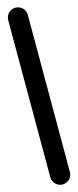

<svg xmlns="http://www.w3.org/2000/svg" viewBox="-141 -732 387 956"><g transform="rotate(-15 53.0 -253.5)"><path d="M2.9 -253.4V151.9C2.9 178.2 24.9 202.1 53.2 202.1C80.6 202.1 104 180.2 104 151.9V-658.2C104 -687 82 -709 53.2 -709C24.4 -709 2.9 -685.1 2.9 -658.2Z"/></g></svg>

Font: LOB TGL 0-17
Style: Regular
Weight: 400
Designer: Peter Wiegel + adaptations and expanded glyphset by Studio LOB
Foundry: Peter Wiegel + adaptations and expanded glyphset by Studio LOB
Version: Version 1.003;Glyphs 3.1.2 (3151)